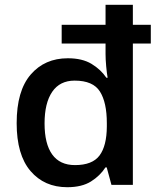

<svg xmlns="http://www.w3.org/2000/svg" viewBox="-20 -780 671 810"><path d="M263.7 9.8Q167 9.8 108.6 -58.6Q50.3 -127 50.3 -260.3Q50.3 -397 109.6 -465.6Q168.9 -534.2 266.1 -534.2Q327.1 -534.2 366.2 -510.5Q405.3 -486.8 428.7 -452.1H434.1Q430.7 -470.2 428 -500Q425.3 -529.8 425.3 -551.8V-596.2H240.2V-675.3H425.3V-759.8H540.5V-675.3H616.2V-596.2H540.5V0H450.2L430.2 -73.7H424.8Q402.3 -38.6 363.8 -14.4Q325.2 9.8 263.7 9.8ZM296.4 -83.5Q369.6 -83.5 399.9 -124Q430.2 -164.6 430.7 -246.1V-260.7Q430.7 -347.7 401.6 -393.8Q372.6 -439.9 294.9 -439.9Q232.4 -439.9 200.2 -392.6Q168 -345.2 168 -259.3Q168 -173.3 200.2 -128.4Q232.4 -83.5 296.4 -83.5Z"/></svg>

Font: Open Sans SemiBold
Style: Regular
Weight: 600
Designer: Monotype Design Team
Foundry: Monotype Imaging Inc.
Version: Version 3.003; ttfautohint (v1.8.4)